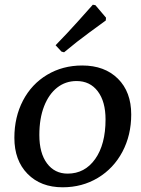

<svg xmlns="http://www.w3.org/2000/svg" viewBox="-20 -786 598 815"><path d="M41 -201Q41 -289 77.5 -359Q114 -429 180 -468.5Q246 -508 329 -508Q424 -508 480.5 -452Q537 -396 537 -300Q537 -212 499.5 -141.5Q462 -71 395.5 -31Q329 9 246 9Q153 9 97 -48Q41 -105 41 -201ZM428 -279Q428 -355 395 -398.5Q362 -442 305 -442Q258 -442 222.5 -414Q187 -386 167 -334.5Q147 -283 147 -213Q147 -136 179.5 -92.5Q212 -49 267 -49Q340 -49 384 -111Q428 -173 428 -279ZM252 -564 241 -567 216 -594Q264 -643 312 -696.5Q360 -750 374 -766L385 -764L430 -711L429 -699Q414 -688 360.5 -649Q307 -610 252 -564Z"/></svg>

Font: Alegreya SC Medium
Style: Italic
Weight: 500
Italic angle: -7°
Designer: Juan Pablo del Peral
Foundry: Huerta Tipografica
Version: Version 2.007; ttfautohint (v1.6)